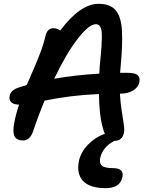

<svg xmlns="http://www.w3.org/2000/svg" viewBox="-20 -729 780 1007"><path d="M534.2 257.8Q451.7 257.8 416 220.5Q380.4 183.1 394 115.2Q403.8 68.8 441.7 29.5Q479.5 -9.8 529.8 -26.9Q522.9 -42.5 517.1 -66.9Q500.5 -125.5 499 -235.8Q350.6 -229.5 213.9 -201.2Q182.1 -125.5 153.8 -41Q137.2 7.8 101.1 7.8Q67.9 7.8 56.4 -14.2Q44.9 -36.1 55.2 -86.9Q62 -126 80.1 -180.2Q50.8 -180.7 38.6 -193.1Q26.4 -205.6 30.8 -227.1Q36.6 -257.3 81.1 -271Q87.9 -272.9 100.6 -277.1Q113.3 -281.2 120.1 -283.2Q125 -294.9 141.6 -332.5Q158.2 -370.1 165.3 -387.2Q172.4 -404.3 184.3 -434.1Q196.3 -463.9 204.1 -488.3Q211.9 -512.7 217.8 -537.1Q226.6 -581.1 261.2 -581.1Q278.3 -581.1 295.9 -568.8Q400.9 -709 497.1 -709Q558.1 -709 586.9 -674.8Q615.7 -640.6 619.6 -567.6Q623.5 -494.6 612.8 -380.9Q612.3 -375.5 611.8 -369.9Q611.3 -364.3 610.8 -357.7Q610.4 -351.1 609.9 -347.2H646Q687.5 -347.2 701.7 -335Q715.8 -322.8 710.9 -297.9Q705.6 -271.5 678.5 -254.6Q651.4 -237.8 610.8 -237.8H608.9Q611.3 -192.4 618.4 -147.2Q625.5 -102.1 629.4 -75.7Q633.3 -49.3 629.9 -32.2Q620.6 9.8 580.1 9.8Q549.3 24.9 530 49.1Q510.7 73.2 504.9 102.1Q500.5 128.4 515.1 140.6Q529.8 152.8 573.2 152.8Q603.5 152.8 615.2 165.5Q627 178.2 622.1 199.2Q610.8 257.8 534.2 257.8ZM482.9 -602.1Q446.8 -602.1 387.2 -525.1Q327.6 -448.2 264.2 -315.9Q373.5 -335.4 501 -342.8Q501 -355.5 502.9 -379.9Q516.6 -509.8 513.7 -555.9Q510.7 -602.1 482.9 -602.1Z"/></svg>

Font: Shantell Sans Normal
Style: Italic
Weight: 500
Italic angle: -11.31°
Designer: Stephen Nixon, Anya Danilova, Shantell Martin
Foundry: Arrow Type
Version: Version 1.006;[559af2be0]